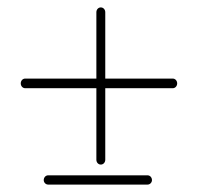

<svg xmlns="http://www.w3.org/2000/svg" viewBox="-20 -648 540 518"><path d="M110 -150H378C385 -150 390 -156 390 -162C390 -169 385 -175 378 -175H110C103 -175 98 -169 98 -162C98 -156 103 -150 110 -150ZM264 -217V-410H446C453 -410 458 -416 458 -423C458 -430 453 -436 446 -436H264V-615C264 -622 259 -628 252 -628C245 -628 240 -622 240 -615V-436H48C41 -436 36 -430 36 -423C36 -416 41 -410 48 -410H240V-217C240 -210 245 -204 252 -204C259 -204 264 -210 264 -217Z"/></svg>

Font: LS
Style: Light
Weight: 300
Designer: BSozoo
Foundry: BSozoo
Version: Version 001.000